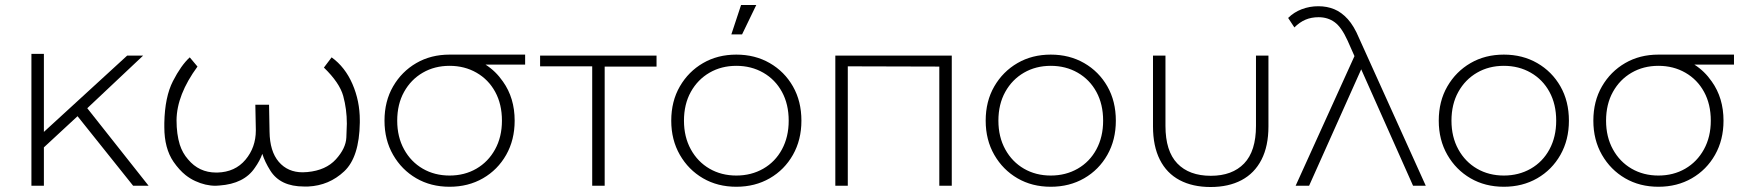

<svg xmlns="http://www.w3.org/2000/svg" viewBox="-20 -745 7024 770"><path d="M514 0 291 -279 156 -154V0H106V-529H156V-216L490 -522H554L330 -311L576 0Z M1310 -515Q1364 -476 1393.5 -408Q1423 -340 1423 -263Q1423 -258 1423 -253Q1421 -115 1360.5 -58Q1300 -1 1216 3Q1207 3 1199 3Q1104 3 1064 -61Q1042 -96 1032 -128Q1022 -100 1002 -72Q959 -8 860 -1Q852 0 845 0Q804 0 763 -19Q743 -28 724 -43Q699 -63 676 -96Q639 -150 639 -235Q639 -243 639 -252Q641 -356 673.5 -419.5Q706 -483 741 -515L772 -478Q689 -365 688 -263Q688 -207 701 -165Q712 -131 734 -106Q778 -53 847 -53Q849 -53 852 -53Q923 -55 964.5 -104.5Q1006 -154 1006 -222Q1006 -223 1006 -225L1004 -325H1059L1061 -217Q1062 -138 1098 -96Q1134 -54 1194 -54Q1203 -54 1213 -55Q1287 -62 1327 -106Q1367 -150 1369 -193.5Q1371 -237 1371 -249Q1371 -307 1356.5 -360Q1342 -413 1279 -474Z M1783 4Q1708 4 1649.5 -30Q1591 -64 1556.5 -124Q1522 -184 1522 -261Q1522 -339 1556.5 -398.5Q1591 -458 1649.5 -492Q1708 -526 1783 -526H1785Q1786 -526 1787 -526H1798Q1799 -526 1799 -526H1807Q1808 -526 1808 -526H1831Q1831 -526 1832 -526H1840Q1840 -526 1841 -526H1847Q1847 -526 1848 -526H1868Q1868 -526 1869 -526H1877Q1878 -526 1879 -526H1885Q1886 -526 1886 -526H2086V-486H1927Q1968 -460 1997 -418Q2044 -352 2044 -261Q2044 -184 2010 -124Q1976 -64 1917 -30Q1858 4 1783 4ZM1783 -41Q1843 -41 1890.5 -68.5Q1938 -96 1965.5 -146Q1993 -196 1993 -261Q1993 -327 1966 -376.5Q1939 -426 1891 -453.5Q1843 -481 1783 -481Q1723 -481 1675.5 -453.5Q1628 -426 1600.5 -376.5Q1573 -327 1573 -261Q1573 -196 1600.5 -146Q1628 -96 1675.5 -68.5Q1723 -41 1783 -41Z M2355 0V-479H2146V-522H2613V-478H2405V0Z M2913 -607 2952 -725H3013L2956 -607ZM2933 4Q2858 4 2799.5 -30Q2741 -64 2706.5 -124Q2672 -184 2672 -261Q2672 -339 2706.5 -398.5Q2741 -458 2799.5 -492Q2858 -526 2933 -526Q3008 -526 3067 -492Q3126 -458 3160 -398.5Q3194 -339 3194 -261Q3194 -184 3160 -124Q3126 -64 3067 -30Q3008 4 2933 4ZM2933 -41Q2993 -41 3041 -68.5Q3089 -96 3116 -146Q3143 -196 3143 -261Q3143 -327 3116 -376.5Q3089 -426 3041 -453.5Q2993 -481 2933 -481Q2873 -481 2825.5 -453.5Q2778 -426 2750.5 -376.5Q2723 -327 2723 -261Q2723 -196 2750.5 -146Q2778 -96 2825.5 -68.5Q2873 -41 2933 -41Z M3747 0V-478L3380 -479V0H3330V-522H3797V0Z M4194 4Q4119 4 4060.5 -30Q4002 -64 3967.5 -124Q3933 -184 3933 -261Q3933 -339 3967.5 -398.5Q4002 -458 4060.5 -492Q4119 -526 4194 -526Q4269 -526 4328 -492Q4387 -458 4421 -398.5Q4455 -339 4455 -261Q4455 -184 4421 -124Q4387 -64 4328 -30Q4269 4 4194 4ZM4194 -41Q4254 -41 4302 -68.5Q4350 -96 4377 -146Q4404 -196 4404 -261Q4404 -327 4377 -376.5Q4350 -426 4302 -453.5Q4254 -481 4194 -481Q4134 -481 4086.5 -453.5Q4039 -426 4011.5 -376.5Q3984 -327 3984 -261Q3984 -196 4011.5 -146Q4039 -96 4086.5 -68.5Q4134 -41 4194 -41Z M4835 5Q4763 5 4711 -22.5Q4659 -50 4631.5 -104.5Q4604 -159 4604 -238V-522H4654V-240Q4654 -139 4701.5 -89.5Q4749 -40 4836 -40Q4922 -40 4969.5 -89.5Q5017 -139 5017 -240V-522H5067V-238Q5067 -159 5039 -104.5Q5011 -50 4959 -22.5Q4907 5 4835 5Z M5267 -720Q5302 -720 5331 -708Q5360 -696 5385 -668.5Q5410 -641 5430 -593L5698 0H5647L5439 -467L5230 0H5176L5412 -520L5384 -583Q5360 -636 5332.5 -656Q5305 -676 5268 -676Q5239 -676 5215.5 -666Q5192 -656 5171 -635L5146 -673Q5169 -696 5200.5 -708Q5232 -720 5267 -720Z M6011 4Q5936 4 5877.5 -30Q5819 -64 5784.5 -124Q5750 -184 5750 -261Q5750 -339 5784.5 -398.5Q5819 -458 5877.5 -492Q5936 -526 6011 -526Q6086 -526 6145 -492Q6204 -458 6238 -398.5Q6272 -339 6272 -261Q6272 -184 6238 -124Q6204 -64 6145 -30Q6086 4 6011 4ZM6011 -41Q6071 -41 6119 -68.5Q6167 -96 6194 -146Q6221 -196 6221 -261Q6221 -327 6194 -376.5Q6167 -426 6119 -453.5Q6071 -481 6011 -481Q5951 -481 5903.5 -453.5Q5856 -426 5828.5 -376.5Q5801 -327 5801 -261Q5801 -196 5828.5 -146Q5856 -96 5903.5 -68.5Q5951 -41 6011 -41Z M6631 4Q6556 4 6497.5 -30Q6439 -64 6404.5 -124Q6370 -184 6370 -261Q6370 -339 6404.5 -398.5Q6439 -458 6497.5 -492Q6556 -526 6631 -526H6633Q6634 -526 6635 -526H6646Q6647 -526 6647 -526H6655Q6656 -526 6656 -526H6679Q6679 -526 6680 -526H6688Q6688 -526 6689 -526H6695Q6695 -526 6696 -526H6716Q6716 -526 6717 -526H6725Q6726 -526 6727 -526H6733Q6734 -526 6734 -526H6934V-486H6775Q6816 -460 6845 -418Q6892 -352 6892 -261Q6892 -184 6858 -124Q6824 -64 6765 -30Q6706 4 6631 4ZM6631 -41Q6691 -41 6738.5 -68.5Q6786 -96 6813.5 -146Q6841 -196 6841 -261Q6841 -327 6814 -376.5Q6787 -426 6739 -453.5Q6691 -481 6631 -481Q6571 -481 6523.5 -453.5Q6476 -426 6448.5 -376.5Q6421 -327 6421 -261Q6421 -196 6448.5 -146Q6476 -96 6523.5 -68.5Q6571 -41 6631 -41Z"/></svg>

Font: Montserrat Z Light
Style: Regular
Weight: 300
Designer: Julieta Ulanovsky
Foundry: Julieta Ulanovsky
Version: Version 8.000